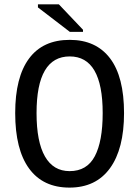

<svg xmlns="http://www.w3.org/2000/svg" viewBox="-20 -852 640 882"><path d="M549.8 -332.5Q549.8 -168 485.1 -79.1Q420.4 9.8 299.3 9.8Q177.7 9.8 113.8 -77.6Q49.8 -165 49.8 -332.5Q49.8 -497.1 113.3 -583Q176.8 -668.9 300.3 -668.9Q420.9 -668.9 485.4 -584.2Q549.8 -499.5 549.8 -332.5ZM451.7 -332.5Q451.7 -592.8 300.3 -592.8Q147.9 -592.8 147.9 -332.5Q147.9 -200.7 186.5 -133.3Q225.1 -65.9 299.8 -65.9Q379.4 -65.9 415.5 -134.3Q451.7 -202.6 451.7 -332.5ZM300.8 -705.6 154.3 -817.9V-832H250.5L361.3 -715.3V-705.6Z"/></svg>

Font: Cousine
Style: Regular
Weight: 400
Monospace: yes
Designer: Steve Matteson
Foundry: Ascender Corporation
Version: Version 1.20